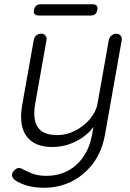

<svg xmlns="http://www.w3.org/2000/svg" viewBox="-20 -677 607 897"><path d="M523.4 -519.5Q536.1 -519.5 543.5 -510.7Q550.8 -502 548.8 -490.2L470.7 -48.8Q456.1 32.2 414.1 87.4Q372.1 142.6 313.5 171.4Q254.9 200.2 185.5 200.2Q142.6 200.2 107.9 190.4Q73.2 180.7 52.7 166Q42 159.2 37.6 148.9Q33.2 138.7 40 127.9Q47.9 114.3 59.1 109.9Q70.3 105.5 80.1 110.4Q95.7 119.1 125.5 131.8Q155.3 144.5 196.3 144.5Q251 144.5 295.4 121.6Q339.8 98.6 369.6 55.2Q399.4 11.7 410.2 -47.9L422.9 -120.1L424.8 -95.7Q405.3 -64.5 373.5 -40.5Q341.8 -16.6 303.7 -3.4Q265.6 9.8 225.6 9.8Q166 9.8 130.9 -14.6Q95.7 -39.1 84.5 -82Q73.2 -125 83 -182.6L137.7 -490.2Q139.6 -502 148.9 -510.7Q158.2 -519.5 172.9 -519.5Q185.5 -519.5 192.4 -510.7Q199.2 -502 197.3 -490.2L144.5 -192.4Q131.8 -122.1 155.8 -84Q179.7 -45.9 248 -45.9Q291 -45.9 331.1 -66.4Q371.1 -86.9 399.9 -120.6Q428.7 -154.3 435.5 -192.4L488.3 -490.2Q490.2 -502 500.5 -510.7Q510.7 -519.5 523.4 -519.5ZM162.1 -604.5Q133.8 -604.5 138.7 -629.9Q143.6 -657.2 171.9 -657.2H412.1Q440.4 -657.2 434.6 -629.9Q429.7 -603.5 402.3 -604.5Z"/></svg>

Font: Quicksand
Style: Italic
Weight: 400
Designer: Andrew Paglinawan
Foundry: Andrew Paglinawan
Version: Version 3.006